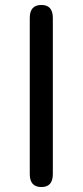

<svg xmlns="http://www.w3.org/2000/svg" viewBox="-20 -754 333 774"><path d="M147 0Q100 0 100 -52V-682Q100 -734 147 -734Q193 -734 193 -682V-52Q193 0 147 0Z"/></svg>

Font: Resource Han Rounded CN
Style: Regular
Weight: 400
Designer: Cyano Hao (round all glyphs); Ryoko NISHIZUKA  (kana, bopomofo & ideographs); Paul D. Hunt (Latin, Greek & Cyrillic); Sa
Foundry: Cyano Hao
Version: 0.990